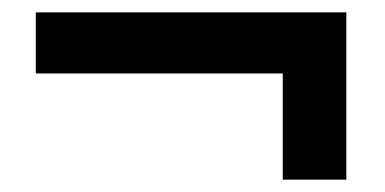

<svg xmlns="http://www.w3.org/2000/svg" viewBox="-20 -436 623 311"><path d="M541 -145H438V-317H38V-416H541Z"/></svg>

Font: Hind Siliguri SemiBold
Style: Regular
Weight: 600
Designer: Jyotish Sonowal
Foundry: Indian Type Foundry
Version: Version 1.001;PS 1.0;hotconv 1.0.86;makeotf.lib2.5.63406; tt